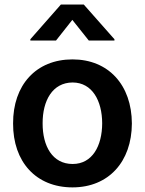

<svg xmlns="http://www.w3.org/2000/svg" viewBox="-20 -814 637 845"><path d="M483.7 -635.7V-641.3L348.7 -794H247.9L113.6 -641.3V-635.7H226.6L298.3 -726.6L370.7 -635.7ZM299 10.7C457.7 10.7 559.7 -101.9 560.4 -270.6C559.7 -439.6 457.7 -552.6 299 -552.6C138.5 -552.6 36.9 -439.6 37.6 -270.6C36.9 -101.9 138.5 10.7 299 10.7ZM299.7 -92.3C210.6 -92.3 167.3 -171.2 167.6 -271.3C167.3 -370.7 210.6 -450.6 299.7 -451C386 -450.6 429.3 -370.7 429.7 -271.3C429.3 -171.2 386 -92.3 299.7 -92.3Z"/></svg>

Font: Riot Sans 2.0
Style: Bold
Weight: 600
Designer: Rasmus Andersson
Foundry: rsms
Version: Version 3.006;hotconv 1.0.109;makeotfexe 2.5.65596